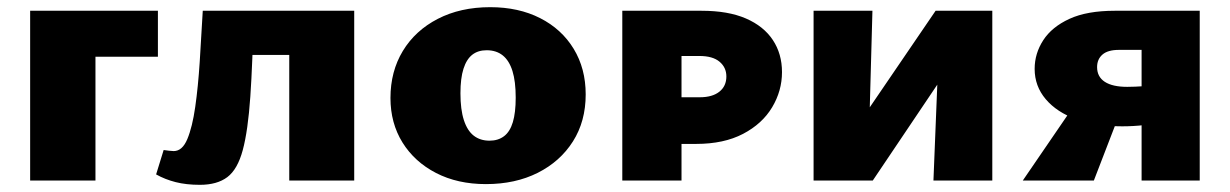

<svg xmlns="http://www.w3.org/2000/svg" viewBox="-20 -503 3427 535"><path d="M64 0V-473H246V0ZM110 -345V-473H420V-345Z M537 12Q499 12 469.5 4.5Q440 -3 415 -17L436 -85Q443 -84 451 -83Q459 -82 464 -82Q488 -82 502 -115.5Q516 -149 524 -205Q532 -261 536.5 -330.5Q541 -400 545 -473H687Q684 -328 677.5 -233.5Q671 -139 656.5 -85Q642 -31 613.5 -9.5Q585 12 537 12ZM786 0V-473H967V0ZM605 -350V-473H863V-350Z M1334 10Q1255 10 1195 -21Q1135 -52 1101.5 -106Q1068 -160 1068 -230Q1068 -304 1102.5 -361Q1137 -418 1200 -450.5Q1263 -483 1346 -483Q1425 -483 1485 -452.5Q1545 -422 1578.5 -367Q1612 -312 1612 -240Q1612 -165 1576.5 -109Q1541 -53 1478.5 -21.5Q1416 10 1334 10ZM1344 -111Q1368 -111 1384.5 -123.5Q1401 -136 1409 -162.5Q1417 -189 1417 -231Q1417 -276 1408 -305Q1399 -334 1381 -348.5Q1363 -363 1336 -363Q1312 -363 1296 -350.5Q1280 -338 1271.5 -311.5Q1263 -285 1263 -243Q1263 -198 1272.5 -168.5Q1282 -139 1300 -125Q1318 -111 1344 -111Z M1714 0V-473H1935Q2009 -473 2058.5 -451.5Q2108 -430 2133.5 -391.5Q2159 -353 2159 -302Q2159 -250 2131.5 -204Q2104 -158 2050.5 -130Q1997 -102 1920 -102H1802V-232H1930Q1965 -232 1984.5 -247.5Q2004 -263 2004 -290Q2004 -315 1985 -331Q1966 -347 1929 -347H1879V0Z M2356 0 2362 -143 2587 -473H2667V-379L2412 0ZM2247 0V-473H2411L2398 0ZM2581 0 2600 -473H2745V0Z M3161 0V-364H3098Q3067 -364 3052 -351Q3037 -338 3037 -316Q3037 -289 3058.5 -275Q3080 -261 3121 -261Q3141 -261 3170.5 -263Q3200 -265 3229 -267V-167Q3199 -158 3168.5 -154.5Q3138 -151 3107 -151Q3034 -151 2979.5 -170.5Q2925 -190 2894 -226.5Q2863 -263 2863 -311Q2863 -354 2887 -391Q2911 -428 2960 -450.5Q3009 -473 3086 -473H3323V0ZM2830 0 2973 -209 3092 -166 3028 0Z"/></svg>

Font: Ysabeau SC Black
Style: Regular
Weight: 900
Designer: Christian Thalmann (Catharsis Fonts)
Version: Version 2.001;gftools[0.9.30]; featfreeze: smcp